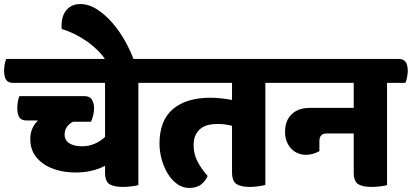

<svg xmlns="http://www.w3.org/2000/svg" viewBox="-60 -910 2027 945"><path d="M355 -437Q382 -437 392.5 -419Q403 -401 403 -378Q403 -360 398.5 -342Q394 -324 388 -311H300Q284 -304 271 -287.5Q258 -271 258 -248Q258 -219 281.5 -204.5Q305 -190 345 -190Q377 -190 406 -202.5Q435 -215 457 -236V-502H5Q-20 -502 -30 -517.5Q-40 -533 -40 -563Q-40 -575 -37 -593Q-34 -611 -29 -620H678Q702 -620 712.5 -605Q723 -590 723 -561Q723 -548 719.5 -529.5Q716 -511 711 -502H621V1Q613 4 589 7Q565 10 545 10Q501 10 479 -3.5Q457 -17 457 -62V-94Q427 -78 390.5 -69.5Q354 -61 311 -61Q267 -61 226.5 -71.5Q186 -82 155.5 -102.5Q125 -123 107 -153.5Q89 -184 89 -225Q89 -281 127 -317H71Q45 -317 35 -333Q25 -349 25 -380Q25 -392 28 -410Q31 -428 36 -437Z M467 -602Q451 -632 424 -659Q397 -686 366 -707.5Q335 -729 302.5 -744.5Q270 -760 244 -767Q243 -772 243 -777Q243 -782 243 -787Q243 -807 248.5 -825.5Q254 -844 265.5 -858.5Q277 -873 294 -881.5Q311 -890 335 -890Q377 -890 417.5 -864Q458 -838 493.5 -797Q529 -756 557.5 -704.5Q586 -653 603 -602Z M1303 -620Q1327 -620 1337.5 -605Q1348 -590 1348 -561Q1348 -548 1344.5 -529.5Q1341 -511 1336 -502H1246V0Q1238 3 1214 6.5Q1190 10 1170 10Q1126 10 1104 -4Q1082 -18 1082 -63V-291Q1065 -295 1047.5 -297.5Q1030 -300 1012 -300Q987 -300 965.5 -295Q944 -290 928 -277.5Q912 -265 902.5 -245Q893 -225 893 -195Q893 -151 913 -113.5Q933 -76 962 -44Q953 -21 931 -3Q909 15 871 15Q838 15 811 -5Q784 -25 765 -56.5Q746 -88 735.5 -126.5Q725 -165 725 -203Q725 -317 791 -373Q857 -429 976 -429Q1000 -429 1028 -426Q1056 -423 1082 -418V-502H698Q673 -502 663 -517.5Q653 -533 653 -563Q653 -575 656 -593Q659 -611 664 -620Z M1681 -379V-502H1318Q1293 -502 1283 -517.5Q1273 -533 1273 -563Q1273 -575 1276 -593Q1279 -611 1284 -620H1902Q1926 -620 1936.5 -605Q1947 -590 1947 -561Q1947 -548 1943.5 -529.5Q1940 -511 1935 -502H1845V1Q1837 4 1813 7Q1789 10 1769 10Q1725 10 1703 -3.5Q1681 -17 1681 -62V-253H1547Q1512 -253 1512 -215V-166Q1495 -157 1479 -152.5Q1463 -148 1446 -148Q1426 -148 1407 -155.5Q1388 -163 1374 -177.5Q1360 -192 1351.5 -213Q1343 -234 1343 -262Q1343 -316 1375.5 -347.5Q1408 -379 1464 -379Z"/></svg>

Font: Baloo
Style: Regular
Weight: 400
Designer: Sarang Kulkarni and Ek Type
Foundry: Ek Type
Version: Version 1.443;PS 1.000;hotconv 16.6.51;makeotf.lib2.5.65220;